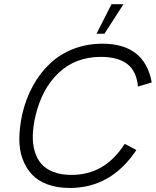

<svg xmlns="http://www.w3.org/2000/svg" viewBox="-20 -912 762 939"><path d="M452.1 -747.1 525.4 -891.6H584L490.7 -747.1ZM321.3 7.3Q260.3 7.3 212.9 -10Q165.5 -27.3 136 -59.1Q106.4 -90.8 90.1 -135.5Q73.7 -180.2 74.5 -234.6Q75.2 -289.1 88.4 -352.1Q106 -428.2 140.4 -491.2Q174.8 -554.2 223.9 -600.6Q272.9 -647 338.6 -672.6Q404.3 -698.2 481 -698.2Q687.5 -698.2 722.2 -508.8L654.8 -488.8Q647.5 -564.5 602.1 -599.1Q556.6 -633.8 473.6 -633.8Q349.6 -633.8 266.8 -555.7Q184.1 -477.5 152.8 -342.3Q141.6 -293 140.4 -250.7Q139.2 -208.5 149.7 -172.4Q160.2 -136.2 182.1 -110.8Q204.1 -85.4 241.5 -71Q278.8 -56.6 329.1 -56.6Q411.6 -56.6 475.8 -94Q540 -131.3 590.3 -208.5L647 -178.2Q523.4 7.3 321.3 7.3Z"/></svg>

Font: HK Grotesk Legacy
Style: Italic
Weight: 400
Italic angle: -13°
Designer: Alfredo Marco Pradil
Foundry: Hanken Design Co.
Version: Version 2.022;PS 002.022;hotconv 1.0.88;makeotf.lib2.5.64775